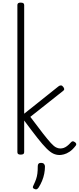

<svg xmlns="http://www.w3.org/2000/svg" viewBox="-20 -1168 604 1469"><path d="M138 15Q125 15 119 10.5Q113 6 113 -4V-1129Q113 -1139 119 -1143.5Q125 -1148 138 -1148Q152 -1148 158.5 -1143.5Q165 -1139 165 -1129V-298L427 -507Q437 -515 446.5 -514.5Q456 -514 463 -504Q469 -497 471 -488.5Q473 -480 462 -472L212 -274Q271 -195 308.5 -147Q346 -99 369 -74Q392 -49 408.5 -40.5Q425 -32 441 -32Q454 -32 466.5 -36Q479 -40 493 -50.5Q507 -61 523 -79Q530 -87 537 -87Q544 -87 552 -81Q561 -76 563 -68Q565 -60 559 -53Q535 -22 512 -7Q489 8 469 13Q449 18 436 18Q410 18 387 7Q364 -4 335.5 -32.5Q307 -61 266 -113Q225 -165 165 -246V-4Q165 6 158.5 10.5Q152 15 138 15ZM244 278Q233 274 231.5 267.5Q230 261 237 248Q249 223 256 203Q263 183 266 160Q269 137 269 102Q269 91 275 84.5Q281 78 294 78Q309 78 316.5 86Q324 94 324 106Q324 133 318.5 161Q313 189 302 215.5Q291 242 276 266Q269 276 262 279.5Q255 283 244 278Z"/></svg>

Font: Playwrite CL ExtraLight
Style: Regular
Weight: 200
Designer: Veronika Burian, José Scaglione
Foundry: TypeTogether
Version: Version 1.002